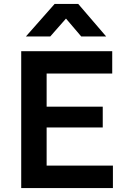

<svg xmlns="http://www.w3.org/2000/svg" viewBox="-20 -962 660 982"><path d="M88.5 0V-700H554V-586H218.5V-416.5H505.5V-310H218.5V-115H557.5V0ZM112.5 -775.5 259.5 -942H380L523 -775.5H395.5L317.5 -867L237 -775.5Z"/></svg>

Font: Geologica Roman Medium
Style: Regular
Weight: 500
Designer: Sindre Bremnes, Frode Helland
Foundry: Monokrom Skriftforlag AS
Version: Version 1.010;gftools[0.9.28]